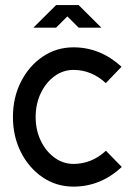

<svg xmlns="http://www.w3.org/2000/svg" viewBox="-20 -712 519 739"><path d="M262.7 6.3Q197.3 6.3 144.5 -29.3Q91.8 -64.9 60.8 -125.7Q29.8 -186.5 29.8 -261.7Q29.8 -336.9 60.8 -397.7Q91.8 -458.5 144.5 -494.1Q197.3 -529.8 262.7 -529.8Q366.2 -529.8 447.8 -455.1L387.2 -392.1Q332.5 -442.9 262.7 -442.9Q222.7 -442.9 189.5 -418.5Q156.2 -394 136.7 -352.8Q117.2 -311.5 117.2 -261.7Q117.2 -211.9 136.7 -170.9Q156.2 -129.9 189.5 -105.5Q222.7 -81.1 262.7 -81.1Q333 -81.1 387.7 -131.8L448.7 -69.3Q367.2 6.3 262.7 6.3ZM282.7 -692.4 370.1 -605.5H282.7L239.3 -648.9L195.8 -605.5H108.4L195.8 -692.4Z"/></svg>

Font: Qaz
Style: Regular
Weight: 400
Designer: GGBotNet
Foundry: f0n7
Version: 0.70